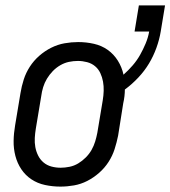

<svg xmlns="http://www.w3.org/2000/svg" viewBox="-20 -684 632 712"><path d="M204 8Q175 8 147 2Q119 -4 96.5 -19Q74 -34 59 -56.5Q44 -79 37 -106Q30 -133 30.5 -161.5Q31 -190 36 -219L56 -339Q60 -364 68 -389Q76 -414 90.5 -436.5Q105 -459 125.5 -477Q146 -495 170 -507Q194 -519 219.5 -523.5Q245 -528 270 -528Q300 -528 328.5 -521.5Q357 -515 379.5 -499Q402 -483 417 -459Q432 -435 438 -407Q456 -423 472 -441.5Q488 -460 499.5 -480.5Q511 -501 520 -522.5Q529 -544 533 -566V-567H479L495 -664H592L576 -567Q571 -537 560 -506.5Q549 -476 532.5 -448.5Q516 -421 493 -396.5Q470 -372 443 -352Q443 -340 441.5 -327Q440 -314 437 -301L418 -181Q413 -156 405 -131Q397 -106 382.5 -83.5Q368 -61 347.5 -43Q327 -25 303.5 -13Q280 -1 254.5 3.5Q229 8 204 8ZM205 -62Q221 -62 238 -65.5Q255 -69 270 -78Q285 -87 298 -100Q311 -113 319.5 -128Q328 -143 333 -159.5Q338 -176 341 -192L361 -312Q364 -330 364.5 -347.5Q365 -365 362 -381.5Q359 -398 352 -413Q345 -428 332.5 -438.5Q320 -449 303 -453.5Q286 -458 269 -458Q252 -458 235.5 -454.5Q219 -451 203.5 -442Q188 -433 175.5 -420Q163 -407 154 -392Q145 -377 140 -360.5Q135 -344 133 -328L113 -208Q110 -190 109 -172.5Q108 -155 111 -138.5Q114 -122 121.5 -107Q129 -92 141.5 -81.5Q154 -71 170.5 -66.5Q187 -62 205 -62Z"/></svg>

Font: Iosevka SS04 Oblique
Style: Regular
Weight: 400
Italic angle: -9°
Monospace: yes
Designer: Belleve Invis
Foundry: Belleve Invis
Version: Version 19.0.0; ttfautohint (v1.8.4)